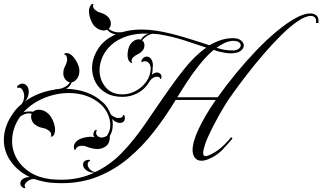

<svg xmlns="http://www.w3.org/2000/svg" viewBox="-31 -804 1681 1001"><path d="M97 177Q93 177 88 174Q75 165 75 153Q75 132 102 122Q113 119 124 119Q63 90 26 38.5Q-11 -13 -11 -75Q-11 -109 1 -144.5Q13 -180 39 -216Q57 -242 81 -261Q89 -270 92 -282Q95 -294 95 -304Q95 -320 86 -335Q77 -350 65 -346H63Q58 -346 58 -350Q58 -356 66 -361Q76 -368 86 -368Q100 -368 109.5 -356Q119 -344 119 -325Q119 -313 114.5 -300Q110 -287 100 -276Q133 -300 173 -315.5Q213 -331 256 -337Q256 -339 261 -339Q272 -339 283 -341.5Q294 -344 304 -349Q326 -360 333 -375Q318 -378 308.5 -391.5Q299 -405 299 -421Q299 -438 304 -449.5Q309 -461 313 -469Q315 -474 317 -480.5Q319 -487 319 -494Q319 -503 315.5 -511Q312 -519 302 -521Q303 -523 306 -525Q309 -527 316 -527Q333 -527 348 -511Q363 -495 373 -473.5Q383 -452 383 -435Q383 -410 370.5 -393.5Q358 -377 343 -375Q334 -352 314 -341Q367 -340 416 -323.5Q465 -307 502 -273Q518 -260 529 -242.5Q540 -225 547 -207Q554 -200 562 -196Q570 -192 576 -190Q579 -189 582 -189Q585 -189 588 -189Q608 -189 609 -200Q611 -205 613 -205Q620 -205 620 -188Q620 -176 612.5 -169.5Q605 -163 594 -163Q584 -163 573 -169Q563 -173 554 -184Q557 -169 557 -154Q557 -120 541 -94Q543 -77 535.5 -59.5Q528 -42 504 -32Q491 -27 477 -27Q463 -27 447 -31Q431 -35 416 -41Q407 -44 397 -44Q375 -44 367 -32Q363 -25 361 -22Q359 -19 357 -25Q354 -31 354 -38Q354 -56 371 -70Q385 -81 405.5 -86Q426 -91 442 -91Q447 -91 450.5 -90.5Q454 -90 457 -89Q459 -89 460.5 -88.5Q462 -88 463 -88Q456 -93 456 -102Q456 -118 465 -125Q467 -127 469 -127Q472 -127 473 -124.5Q474 -122 472 -119Q470 -116 470 -111Q470 -101 480 -93.5Q490 -86 503 -87Q517 -90 527 -96V-97Q544 -122 544 -152Q544 -181 530.5 -210.5Q517 -240 492 -262Q459 -291 417 -305Q375 -319 329 -319Q262 -319 198 -292.5Q134 -266 92 -219Q100 -221 107 -222Q114 -223 121 -223Q126 -223 131 -223Q136 -223 141 -221Q152 -232 172 -232Q197 -232 219 -213Q234 -200 245 -175Q256 -150 256 -127Q256 -112 250 -101Q246 -94 241 -92.5Q236 -91 234 -91Q236 -97 236 -101Q236 -114 223 -123.5Q210 -133 199 -135Q189 -137 177.5 -140.5Q166 -144 152 -154Q142 -161 136.5 -172.5Q131 -184 131 -195Q131 -204 134 -211Q130 -212 126.5 -212.5Q123 -213 118 -213Q98 -213 74 -196Q52 -165 42 -132.5Q32 -100 32 -69Q32 -19 57 24Q82 67 127 95Q172 123 232 130Q261 133 288 133Q337 133 380 123.5Q423 114 461 96H457Q436 96 419 83.5Q402 71 402 54Q402 40 412 34.5Q422 29 430 29Q436 29 438 31.5Q440 34 433 38Q426 42 426 53Q426 63 432 72Q436 78 445.5 85.5Q455 93 468 92Q546 54 607 -10Q668 -74 721 -151Q774 -228 826 -304Q876 -377 930 -445Q984 -513 1044 -556Q985 -576 925.5 -595Q866 -614 804 -624Q794 -626 783.5 -626.5Q773 -627 763 -628Q745 -624 730 -613Q715 -602 710 -593Q722 -585 722 -568Q722 -551 712 -540Q703 -530 694.5 -525Q686 -520 679 -517Q672 -513 663.5 -505Q655 -497 655 -487Q655 -481 659 -477Q658 -477 657.5 -476.5Q657 -476 656 -476Q651 -476 645 -482Q634 -493 634 -518Q634 -533 638 -548.5Q642 -564 649 -574Q668 -599 693 -599Q698 -599 704 -597Q709 -608 719.5 -616Q730 -624 743 -629Q677 -631 628.5 -614.5Q580 -598 549 -569.5Q518 -541 503 -506.5Q488 -472 488 -438Q488 -388 519 -350Q550 -312 607 -312Q643 -312 676 -329.5Q709 -347 731.5 -378Q754 -409 755 -449Q754 -457 752 -463.5Q750 -470 747 -473Q738 -485 723 -485Q716 -485 713 -482Q711 -480 709 -480Q706 -480 706 -484Q706 -489 709 -493Q718 -509 734 -509Q753 -509 762 -487Q766 -479 766 -464Q766 -461 766 -458Q766 -455 765 -452Q765 -442 764 -432.5Q763 -423 761 -414Q765 -418 768 -420Q777 -426 787 -426Q797 -426 804 -420Q811 -414 811 -403Q811 -395 808 -392.5Q805 -390 803 -396Q801 -404 787 -404Q784 -404 781 -403.5Q778 -403 775 -402Q768 -400 759 -392Q750 -384 744 -372Q722 -337 685.5 -318Q649 -299 608 -299Q556 -299 520.5 -320Q485 -341 467 -375.5Q449 -410 449 -449Q449 -499 479.5 -548Q510 -597 573 -625Q566 -625 560 -628Q543 -632 528 -649Q524 -648 519.5 -646.5Q515 -645 510 -645Q499 -645 486 -650.5Q473 -656 462 -667Q450 -680 441.5 -702.5Q433 -725 433 -746Q433 -754 435 -762Q437 -770 441 -775Q446 -783 451 -783.5Q456 -784 457 -783Q454 -779 454 -773Q454 -762 465.5 -752Q477 -742 487 -740Q496 -737 507 -733Q518 -729 530 -718Q547 -703 547 -680Q547 -665 536 -654Q548 -643 567 -638Q576 -636 586 -635.5Q596 -635 605 -636Q650 -650 707 -650Q744 -650 784 -644Q847 -634 921.5 -612Q996 -590 1061 -568Q1090 -585 1120.5 -595Q1151 -605 1183 -605Q1211 -605 1225.5 -593Q1240 -581 1240 -567Q1240 -551 1223.5 -538.5Q1207 -526 1172 -526Q1160 -526 1146 -528Q1132 -530 1115 -534Q1107 -536 1099 -538.5Q1091 -541 1083 -544Q1043 -510 1006 -463Q969 -416 940 -371Q911 -326 894 -298V-297H1104Q1148 -359 1199.5 -421.5Q1251 -484 1305 -540.5Q1359 -597 1411.5 -640.5Q1464 -684 1509 -709Q1554 -734 1586 -734Q1606 -734 1619 -723.5Q1632 -713 1629 -684H1616Q1616 -686 1616.5 -688.5Q1617 -691 1617 -693Q1617 -708 1609 -714.5Q1601 -721 1590 -721Q1562 -721 1521.5 -693.5Q1481 -666 1435 -620.5Q1389 -575 1343 -521.5Q1297 -468 1256.5 -415.5Q1216 -363 1186 -321Q1156 -279 1143 -258Q1108 -200 1080.5 -146.5Q1053 -93 1039 -54Q1034 -38 1031 -26.5Q1028 -15 1028 -7Q1028 10 1041 10Q1052 10 1078 -4Q1111 -22 1137.5 -48.5Q1164 -75 1174 -89L1181 -82Q1153 -48 1125 -19.5Q1097 9 1055 26Q1045 30 1036 32Q1027 34 1019 34Q997 34 985 18.5Q973 3 973 -22Q973 -65 1006 -134.5Q1039 -204 1094 -283H885Q833 -197 772.5 -119Q712 -41 639.5 20Q567 81 480.5 116Q394 151 291 151Q261 151 228 148Q188 143 150 130Q140 128 130 131.5Q120 135 115 139Q105 146 100 155Q95 164 99 170Q101 174 101 174Q101 177 97 177ZM1187 -541Q1204 -542 1214 -550Q1224 -558 1224 -568Q1224 -577 1214.5 -584Q1205 -591 1183 -591Q1162 -590 1141 -580.5Q1120 -571 1098 -555Q1123 -547 1141 -544Q1159 -541 1187 -541Z"/></svg>

Font: Fleur De Leah
Style: Regular
Weight: 400
Designer: Robert E. Leuschke
Foundry: Robert E. Leuschke
Version: Version 1.010; ttfautohint (v1.8.3)